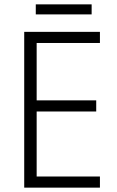

<svg xmlns="http://www.w3.org/2000/svg" viewBox="-20 -860 534 880"><path d="M438 0H91V-714H438V-663H148V-400H421V-349H148V-51H438ZM400 -840V-794H144V-840Z"/></svg>

Font: Noto Sans Sinhala UI SemiCondensed Light
Style: Regular
Weight: 300
Width: 4
Designer: Jelle Bosma - Monotype Design Team
Foundry: Monotype Imaging Inc.
Version: Version 2.006; ttfautohint (v1.8.4.7-5d5b)